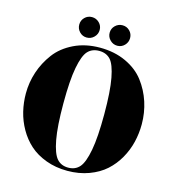

<svg xmlns="http://www.w3.org/2000/svg" viewBox="-126 -982 999 1098"><g transform="rotate(15 373.0 -433.0)"><path d="M30 -357Q30 -422 50.5 -484Q71 -546 111 -599.5Q151 -653 219 -686Q287 -719 373 -719Q459 -719 527 -687.5Q595 -656 635 -603.5Q675 -551 695.5 -488Q716 -425 716 -357Q716 -303 703.5 -251Q691 -199 664 -151.5Q637 -104 597.5 -68.5Q558 -33 500 -11.5Q442 10 373 10Q304 10 246 -11.5Q188 -33 148.5 -68.5Q109 -104 82 -151.5Q55 -199 42.5 -251Q30 -303 30 -357ZM306 -37.5Q331 -9 373 -9Q415 -9 440 -37.5Q465 -66 479.5 -143.5Q494 -221 494 -357Q494 -493 479.5 -569.5Q465 -646 440 -673Q415 -700 373 -700Q331 -700 306 -673Q281 -646 266.5 -569.5Q252 -493 252 -357Q252 -221 266.5 -143.5Q281 -66 306 -37.5ZM421 -773Q403 -791 403 -816Q403 -841 421 -858.5Q439 -876 464 -876Q489 -876 506.5 -858.5Q524 -841 524 -816Q524 -791 506.5 -773Q489 -755 464 -755Q439 -755 421 -773ZM240.5 -773Q223 -791 223 -816Q223 -841 240.5 -858.5Q258 -876 283 -876Q308 -876 326 -858.5Q344 -841 344 -816Q344 -791 326 -773Q308 -755 283 -755Q258 -755 240.5 -773Z"/></g></svg>

Font: Elsie Swash Caps Black
Style: Regular
Weight: 900
Designer: Alejandro Inler
Foundry: Alejandro Inler
Version: 1.001